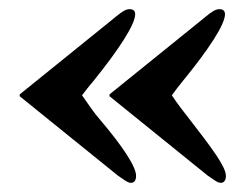

<svg xmlns="http://www.w3.org/2000/svg" viewBox="-20 -435 540 419"><path d="M422 -393 219 -229V-225L433 -52C447 -43 454 -36 462 -36C469 -36 473 -42 473 -51C473 -71 443 -111 395 -173C381 -191 369 -206 355 -227C362 -237 370 -247 378 -257C437 -329 471 -382 471 -404C471 -411 467 -415 459 -415C451 -415 444 -411 428 -398ZM226 -393 23 -229V-225L237 -52C251 -43 258 -36 266 -36C273 -36 277 -42 277 -51C277 -71 249 -114 199 -173C184 -190 174 -206 159 -227C167 -237 174 -247 183 -257C241 -329 275 -382 275 -404C275 -411 271 -415 263 -415C255 -415 248 -411 232 -398Z"/></svg>

Font: XITS Math
Style: Bold
Weight: 700
Designer: MicroPress Inc., with final additions and corrections provided by Coen Hoffman, Elsevier (retired)
Version: Version 1.105